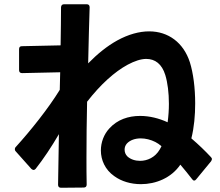

<svg xmlns="http://www.w3.org/2000/svg" viewBox="-20 -831 1040 906"><path d="M906 15 976 -70C978 -74 980 -77 980 -80C980 -84 978 -87 975 -90C949 -118 917 -149 883 -178C896 -230 901 -287 901 -343C901 -416 892 -486 876 -537C846 -630 774 -683 684 -683C637 -683 586 -669 533 -640C486 -614 440 -577 396 -532C398 -636 401 -729 403 -797C403 -806 398 -811 389 -811H283C273 -811 269 -806 268 -797C268 -749 267 -686 266 -617L83 -613C74 -613 70 -608 70 -599V-500C70 -491 75 -486 84 -486L264 -490L262 -407C208 -319 124 -214 54 -137C51 -134 50 -130 50 -127C50 -124 51 -120 54 -117L128 -34C132 -31 135 -29 138 -29C142 -29 145 -31 148 -34C185 -81 223 -138 258 -198L254 41C254 50 259 55 268 55L375 54C384 54 389 49 389 40C388 0 388 -43 388 -86C388 -172 389 -263 391 -351C454 -432 520 -492 583 -526C615 -543 645 -553 670 -553C712 -553 744 -529 760 -477C771 -441 777 -393 777 -341C777 -313 775 -283 771 -254C730 -273 685 -284 641 -284C586 -284 534 -267 496 -225C470 -197 456 -159 456 -121C456 -76 476 -30 519 0C553 25 598 38 645 38C715 38 788 9 831 -54C851 -31 869 -8 887 15C890 19 893 21 896 21C900 21 903 19 906 15ZM568 -125C568 -135 571 -145 579 -154C594 -170 618 -178 644 -178C667 -178 691 -172 713 -161C723 -156 733 -149 742 -141L734 -126C712 -88 675 -72 641 -72C618 -72 596 -79 581 -93C572 -102 568 -113 568 -125Z"/></svg>

Font: LINE Seed JP_OTF Bold
Style: Regular
Weight: 700
Designer: LINE & Fontrix & Fontworks
Version: Version 1.009